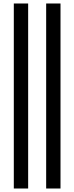

<svg xmlns="http://www.w3.org/2000/svg" viewBox="-20 -826 425 1098"><path d="M59 252V-806H141V252ZM244 252V-806H326V252Z"/></svg>

Font: Menbere
Style: Regular
Weight: 400
Designer: Aleme Tadesse
Foundry: Sorkin Type Co
Version: Version 1.000